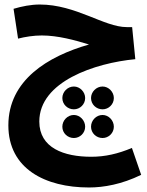

<svg xmlns="http://www.w3.org/2000/svg" viewBox="-20 -559 651 850"><path d="M374 271C439 271 519 257 605 215L564 96C502 122 445 135 384 135C263 135 154 96 154 -21C154 -198 400 -280 579 -297L565 -439H541C441 -439 316 -539 156 -539C117 -539 77 -531 40 -520L60 -388C91 -396 129 -402 165 -402C236 -402 313 -381 374 -362C192 -310 17 -204 17 -4C17 188 180 271 374 271ZM307 -75C334 -75 357 -97 357 -125C357 -152 334 -176 307 -176C279 -176 256 -152 256 -125C256 -97 279 -75 307 -75ZM434 -75C461 -75 484 -97 484 -125C484 -152 461 -176 434 -176C406 -176 383 -152 383 -125C383 -97 406 -75 434 -75ZM307 52C334 52 357 30 357 2C357 -26 334 -50 307 -50C279 -50 256 -26 256 2C256 30 279 52 307 52ZM434 52C461 52 484 30 484 2C484 -26 461 -50 434 -50C406 -50 383 -26 383 2C383 30 406 52 434 52Z"/></svg>

Font: Noto Sans Arabic UI Cn
Style: Bold
Weight: 700
Width: 3
Designer: Monotype Design Team, Nadine Chahine and Nizar Qandah
Foundry: Monotype Imaging Inc.
Version: Version 2.010